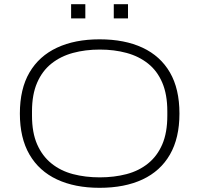

<svg xmlns="http://www.w3.org/2000/svg" viewBox="-20 -886 953 918"><path d="M456 12Q338 12 252.5 -28Q167 -68 121 -147Q75 -226 75 -343Q75 -461 121 -539.5Q167 -618 252.5 -658Q338 -698 456 -698Q576 -698 661.5 -658Q747 -618 792.5 -539.5Q838 -461 838 -343Q838 -226 792.5 -147Q747 -68 661.5 -28Q576 12 456 12ZM457 -38Q526 -38 585 -53.5Q644 -69 688 -104.5Q732 -140 756 -196Q780 -252 780 -333V-354Q780 -434 756 -490.5Q732 -547 688 -582Q644 -617 585 -633Q526 -649 457 -649Q388 -649 329 -633Q270 -617 226 -582Q182 -547 157.5 -490.5Q133 -434 133 -354V-333Q133 -252 157.5 -196Q182 -140 226 -104.5Q270 -69 329 -53.5Q388 -38 457 -38ZM320 -798V-866H388V-798ZM524 -798V-866H592V-798Z"/></svg>

Font: Archivo SemiExpanded Thin
Style: Regular
Weight: 250
Width: 6
Designer: Hector Gatti
Foundry: Omnibus-Type
Version: Version 2.001